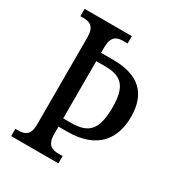

<svg xmlns="http://www.w3.org/2000/svg" viewBox="-171 -824 863 933"><g transform="rotate(30 260.5 -357.0)"><path d="M31 0H296V-41H274C237 -41 207 -52 207 -114V-155H256C427 -155 489 -252 489 -371C489 -501 421 -569 274 -569H207V-600C207 -662 236 -673 274 -673H296V-714H31V-673H48C83 -673 112 -662 112 -601V-111C112 -52 83 -41 48 -41H31ZM250 -201H207V-522H260C353 -522 388 -479 388 -367C388 -240 348 -201 250 -201Z"/></g></svg>

Font: Noto Serif Lao Condensed
Style: Regular
Weight: 400
Width: 3
Designer: Monotype Design Team
Foundry: Monotype Imaging Inc.
Version: Version 2.003